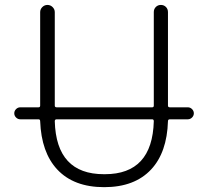

<svg xmlns="http://www.w3.org/2000/svg" viewBox="-20 -774 846 782"><path d="M606.4 -280.3Q606.4 -288.1 599.6 -288.1H210.9Q203.1 -288.1 203.1 -280.3Q209 -64.5 403.3 -64.5Q404.3 -64.5 405.3 -64.5Q406.2 -64.5 407.2 -64.5Q600.6 -64.5 606.4 -280.3ZM62.5 -288.1Q52.7 -288.1 45.4 -295.4Q38.1 -302.7 38.1 -312.5Q38.1 -322.3 45.4 -329.6Q52.7 -336.9 62.5 -336.9H136.7Q143.6 -336.9 143.6 -343.8V-724.6Q143.6 -736.3 152.3 -745.1Q161.1 -753.9 173.3 -753.9Q185.5 -753.9 194.3 -745.1Q203.1 -736.3 203.1 -724.6V-343.8Q203.1 -336.9 210.9 -336.9H599.6Q606.4 -336.9 606.4 -343.8V-724.6Q606.4 -737.3 614.7 -745.6Q623 -753.9 635.3 -753.9Q647.5 -753.9 655.8 -745.6Q664.1 -737.3 664.1 -724.6V-343.8Q664.1 -336.9 671.9 -336.9H745.1Q754.9 -336.9 762.2 -329.6Q769.5 -322.3 769.5 -312.5Q769.5 -302.7 762.2 -295.4Q754.9 -288.1 745.1 -288.1H671.9Q664.1 -288.1 664.1 -280.3Q660.2 -153.3 595.7 -84Q528.3 -11.7 404.3 -11.7Q280.3 -11.7 212.9 -84Q148.4 -153.3 143.6 -280.3Q143.6 -288.1 136.7 -288.1Z"/></svg>

Font: Gen Jyuu Gothic Light
Style: Regular
Weight: 200
Designer: [Source Han Sans]
Ryoko NISHIZUKA  (kana & ideographs); Paul D. Hunt (Latin, Greek & Cyrillic); Wenlong ZHANG  (bopomofo
Version: Version 1.002.20150607